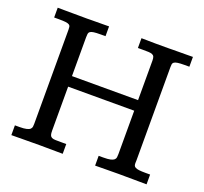

<svg xmlns="http://www.w3.org/2000/svg" viewBox="-111 -761 950 892"><g transform="rotate(20 363.5 -315.0)"><path d="M29.3 -629.9Q45.4 -629.9 63.5 -629.6Q81.5 -629.4 100.6 -629.4Q119.6 -629.4 138.7 -629.2Q157.7 -628.9 175.3 -628.9Q177.2 -628.9 190.4 -629.2Q203.6 -629.4 220.7 -629.4Q237.8 -629.4 255.1 -629.6Q272.5 -629.9 283.2 -629.9V-581.5H259.8Q237.3 -581.5 225.3 -579.8Q213.4 -578.1 207.8 -574Q202.1 -569.8 201.2 -563Q200.2 -556.2 200.2 -545.9V-354H526.9V-549.8Q526.9 -561.5 524.2 -568.1Q521.5 -574.7 514.4 -577.6Q507.3 -580.6 495.8 -581.1Q484.4 -581.5 466.8 -581.5H443.4V-629.9Q479 -628.9 513.7 -628.9Q548.3 -628.9 579.6 -628.9Q581.5 -628.9 595.7 -629.2Q609.9 -629.4 628.7 -629.4Q647.5 -629.4 666.7 -629.6Q686 -629.9 697.8 -629.9V-581.5H674.8Q652.8 -581.5 640.9 -579.8Q628.9 -578.1 623.3 -574.2Q617.7 -570.3 616.7 -564.5Q615.7 -558.6 615.7 -549.8V-89.4Q615.7 -85.4 615.5 -81.8Q615.2 -78.1 615.2 -74.7Q615.2 -67.9 616.9 -63Q618.7 -58.1 624.8 -54.7Q630.9 -51.3 642.6 -49.8Q654.3 -48.3 674.8 -48.3H697.8V0Q681.6 0 666 -0.2Q650.4 -0.5 634 -0.5Q617.7 -0.5 599.6 -0.7Q581.5 -1 559.6 -1Q541 -1 525.4 -0.7Q509.8 -0.5 495.8 -0.5Q481.9 -0.5 469.2 -0.2Q456.5 0 443.4 0V-48.3H466.8Q488.8 -48.3 501 -51Q513.2 -53.7 519 -58.8Q524.9 -64 525.9 -71Q526.9 -78.1 526.9 -87.4V-301.8H200.2V-84.5Q200.2 -70.3 202.6 -63Q205.1 -55.7 211.7 -52.2Q218.3 -48.8 230 -48.6Q241.7 -48.3 259.8 -48.3H283.2V0Q269.5 0 256.8 -0.2Q244.1 -0.5 230.7 -0.5Q217.3 -0.5 201.7 -0.7Q186 -1 167 -1Q145 -1 126.7 -0.7Q108.4 -0.5 92.3 -0.5Q76.2 -0.5 60.8 -0.2Q45.4 0 29.3 0V-48.3H52.2Q74.2 -48.3 86.4 -51.3Q98.6 -54.2 104 -59.3Q109.4 -64.5 110.4 -71.3Q111.3 -78.1 111.3 -86.4V-551.3Q111.3 -559.6 110.4 -565.4Q109.4 -571.3 103.8 -575Q98.1 -578.6 86.2 -580.1Q74.2 -581.5 52.2 -581.5H29.3Z"/></g></svg>

Font: Kameron
Style: Regular
Weight: 400
Version: Version 1.000